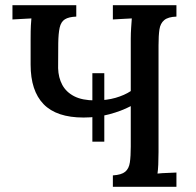

<svg xmlns="http://www.w3.org/2000/svg" viewBox="-20 -720 757 740"><path d="M336 -174V-438H382V-174ZM415 0V-44Q448 -46 462.5 -58Q477 -70 480.5 -94Q484 -118 484 -155V-311Q448 -292 401 -279.5Q354 -267 302 -267Q198 -267 148 -318.5Q98 -370 98 -471Q98 -534 98 -569Q98 -604 99 -621.5Q100 -639 101 -649Q84 -648 64 -647Q44 -646 28 -645V-700H274V-656Q245 -655 230 -645.5Q215 -636 210 -613.5Q205 -591 204.5 -553Q204 -515 204 -457Q205 -421 220 -393Q235 -365 266 -349Q297 -333 347 -333Q391 -333 425.5 -343Q460 -353 484 -369V-571Q484 -593 485.5 -613.5Q487 -634 488 -649Q470 -648 450 -647Q430 -646 415 -645V-700H660V-656Q628 -655 613 -642.5Q598 -630 594.5 -606.5Q591 -583 591 -545V-134Q591 -107 590 -85.5Q589 -64 587 -51Q605 -53 625 -53.5Q645 -54 660 -55V0Z"/></svg>

Font: Lora Medium
Style: Regular
Weight: 500
Designer: Olga Karpushina, Alexei Vanyashin (Cyrillic)
Foundry: Cyreal
Version: Version 3.004